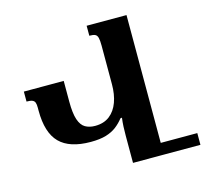

<svg xmlns="http://www.w3.org/2000/svg" viewBox="-103 -832 1020 949"><g transform="rotate(-15 407.0 -357.0)"><path d="M418 -714H622V0H464V-139Q464 -163 465 -185.5Q466 -208 469 -230L461 -229Q444 -207 422 -190Q400 -173 368.5 -163.5Q337 -154 290 -154Q182 -154 131 -205.5Q80 -257 80 -370V-386Q80 -403 76.5 -412Q73 -421 63.5 -425Q54 -429 34 -429V-480H238V-374Q238 -314 249 -281.5Q260 -249 281 -237Q302 -225 331 -225Q376 -225 405.5 -248Q435 -271 449.5 -311Q464 -351 464 -402V-600Q464 -627 460.5 -640.5Q457 -654 447.5 -658.5Q438 -663 418 -663ZM612 0V-60H809V0Z"/></g></svg>

Font: Noto Serif Armenian
Style: Bold
Weight: 700
Version: Version 2.007